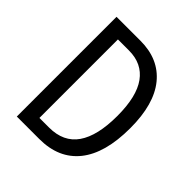

<svg xmlns="http://www.w3.org/2000/svg" viewBox="-196 -843 972 972"><g transform="rotate(45 290.0 -357.0)"><path d="M528 -365Q528 -185 454 -92.5Q380 0 241 0H80V-714H251Q383 -714 455.5 -625Q528 -536 528 -365ZM438 -362Q438 -501 388.5 -569.5Q339 -638 245 -638H166V-76H235Q338 -76 388 -148Q438 -220 438 -362Z"/></g></svg>

Font: Noto Sans Lao Condensed
Style: Regular
Weight: 400
Width: 3
Designer: Monotype Design Team
Foundry: Monotype Imaging Inc.
Version: Version 2.003; ttfautohint (v1.8.4.7-5d5b)